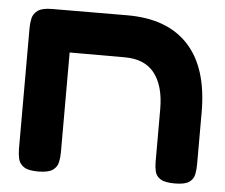

<svg xmlns="http://www.w3.org/2000/svg" viewBox="-46 -637 818 698"><g transform="rotate(5 363.0 -288.0)"><path d="M117 9Q81 9 65 -2Q49 -13 45 -30.5Q41 -48 41 -67V-508Q41 -527 45 -544Q49 -561 65 -572.5Q81 -584 117 -584L392 -585Q466 -585 521.5 -564Q577 -543 615 -501.5Q653 -460 672 -399Q691 -338 691 -257V-68Q691 -48 687.5 -30.5Q684 -13 668.5 -2Q653 9 616 9Q580 9 564 -1Q548 -11 544 -27.5Q540 -44 540 -61V-255Q540 -299 530.5 -332Q521 -365 503 -387.5Q485 -410 458 -421Q431 -432 395 -432H194V-68Q194 -48 190 -30.5Q186 -13 170 -2Q154 9 117 9Z"/></g></svg>

Font: Fredoka SemiExpanded SemiBold
Style: Regular
Weight: 600
Width: 6
Designer: Ben Nathan
Foundry: Milena B. Brandão, Ben Nathan
Version: Version 2.001